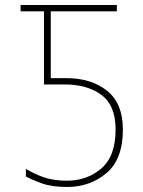

<svg xmlns="http://www.w3.org/2000/svg" viewBox="-20 -734 571 764"><path d="M247 10Q338 10 403.5 -45Q469 -100 469 -219Q469 -322 406.5 -372.5Q344 -423 244 -423H182V-689H445V-714H62V-689H155V-398H236Q328 -398 384 -356Q440 -314 440 -219Q440 -112 383 -63.5Q326 -15 247 -15Q192 -15 153 -29Q114 -43 83 -62V-32Q106 -19 146 -4.5Q186 10 247 10Z"/></svg>

Font: Noto Sans Display Thin
Style: Regular
Weight: 250
Designer: Monotype Design Team
Foundry: Monotype Imaging Inc.
Version: Version 1.900